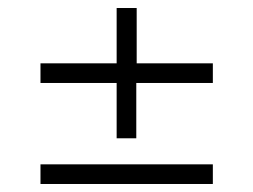

<svg xmlns="http://www.w3.org/2000/svg" viewBox="-20 -537 632 479"><path d="M511 -379H321V-517H271V-379H81V-330H271V-192H320V-330H511ZM81 -127V-78H511V-127Z"/></svg>

Font: SnT
Style: Regular
Weight: 300
Designer: Natanael Gama
Version: Version 1.001;PS 001.001;hotconv 1.0.70;makeotf.lib2.5.58329